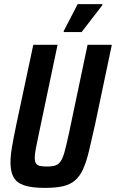

<svg xmlns="http://www.w3.org/2000/svg" viewBox="-20 -906 564 934"><path d="M198 8Q135 8 98.5 -4Q62 -16 46.5 -43Q31 -70 31 -115Q31 -149 39 -195Q47 -241 60 -303L142 -688H260L170 -260Q160 -214 154.5 -184.5Q149 -155 149 -138Q149 -121 155 -111.5Q161 -102 173.5 -99Q186 -96 208 -96Q235 -96 250.5 -101.5Q266 -107 276.5 -123.5Q287 -140 295.5 -172.5Q304 -205 316 -260L406 -688H524L443 -303Q426 -226 413 -172Q400 -118 384 -83Q368 -48 344.5 -28Q321 -8 286 0Q251 8 198 8ZM290 -750V-755L358 -886H478V-881L377 -750Z"/></svg>

Font: Saira Condensed SemiBold
Style: Italic
Weight: 600
Width: 3
Italic angle: -12°
Designer: Hector Gatti with collaboration of the Omnibus-Type team
Foundry: Omnibus-Type
Version: Version 1.101